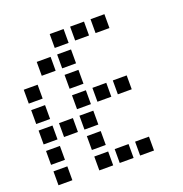

<svg xmlns="http://www.w3.org/2000/svg" viewBox="-122 -792 844 884"><g transform="rotate(-20 300.0 -350.0)"><path d="M217 -684Q216 -684 216 -684Q216 -684 216 -683V-617Q216 -616 216 -616Q216 -616 217 -616H283Q284 -616 284 -616Q284 -616 284 -617V-683Q284 -684 284 -684Q284 -684 283 -684ZM317 -684Q316 -684 316 -684Q316 -684 316 -683V-617Q316 -616 316 -616Q316 -616 317 -616H383Q384 -616 384 -616Q384 -616 384 -617V-683Q384 -684 384 -684Q384 -684 383 -684ZM417 -684Q416 -684 416 -684Q416 -684 416 -683V-617Q416 -616 416 -616Q416 -616 417 -616H483Q484 -616 484 -616Q484 -616 484 -617V-683Q484 -684 484 -684Q484 -684 483 -684ZM117 -584Q116 -584 116 -584Q116 -584 116 -583V-517Q116 -516 116 -516Q116 -516 117 -516H183Q184 -516 184 -516Q184 -516 184 -517V-583Q184 -584 184 -584Q184 -584 183 -584ZM217 -584Q216 -584 216 -584Q216 -584 216 -583V-517Q216 -516 216 -516Q216 -516 217 -516H283Q284 -516 284 -516Q284 -516 284 -517V-583Q284 -584 284 -584Q284 -584 283 -584ZM17 -484Q16 -484 16 -484Q16 -484 16 -483V-417Q16 -416 16 -416Q16 -416 17 -416H83Q84 -416 84 -416Q84 -416 84 -417V-483Q84 -484 84 -484Q84 -484 83 -484ZM217 -484Q216 -484 216 -484Q216 -484 216 -483V-417Q216 -416 216 -416Q216 -416 217 -416H283Q284 -416 284 -416Q284 -416 284 -417V-483Q284 -484 284 -484Q284 -484 283 -484ZM17 -384Q16 -384 16 -384Q16 -384 16 -383V-317Q16 -316 16 -316Q16 -316 17 -316H83Q84 -316 84 -316Q84 -316 84 -317V-383Q84 -384 84 -384Q84 -384 83 -384ZM217 -384Q216 -384 216 -384Q216 -384 216 -383V-317Q216 -316 216 -316Q216 -316 217 -316H283Q284 -316 284 -316Q284 -316 284 -317V-383Q284 -384 284 -384Q284 -384 283 -384ZM317 -384Q316 -384 316 -384Q316 -384 316 -383V-317Q316 -316 316 -316Q316 -316 317 -316H383Q384 -316 384 -316Q384 -316 384 -317V-383Q384 -384 384 -384Q384 -384 383 -384ZM417 -384Q416 -384 416 -384Q416 -384 416 -383V-317Q416 -316 416 -316Q416 -316 417 -316H483Q484 -316 484 -316Q484 -316 484 -317V-383Q484 -384 484 -384Q484 -384 483 -384ZM17 -284Q16 -284 16 -284Q16 -284 16 -283V-217Q16 -216 16 -216Q16 -216 17 -216H83Q84 -216 84 -216Q84 -216 84 -217V-283Q84 -284 84 -284Q84 -284 83 -284ZM117 -284Q116 -284 116 -284Q116 -284 116 -283V-217Q116 -216 116 -216Q116 -216 117 -216H183Q184 -216 184 -216Q184 -216 184 -217V-283Q184 -284 184 -284Q184 -284 183 -284ZM217 -284Q216 -284 216 -284Q216 -284 216 -283V-217Q216 -216 216 -216Q216 -216 217 -216H283Q284 -216 284 -216Q284 -216 284 -217V-283Q284 -284 284 -284Q284 -284 283 -284ZM17 -184Q16 -184 16 -184Q16 -184 16 -183V-117Q16 -116 16 -116Q16 -116 17 -116H83Q84 -116 84 -116Q84 -116 84 -117V-183Q84 -184 84 -184Q84 -184 83 -184ZM217 -184Q216 -184 216 -184Q216 -184 216 -183V-117Q216 -116 216 -116Q216 -116 217 -116H283Q284 -116 284 -116Q284 -116 284 -117V-183Q284 -184 284 -184Q284 -184 283 -184ZM17 -84Q16 -84 16 -84Q16 -84 16 -83V-17Q16 -16 16 -16Q16 -16 17 -16H83Q84 -16 84 -16Q84 -16 84 -17V-83Q84 -84 84 -84Q84 -84 83 -84ZM217 -84Q216 -84 216 -84Q216 -84 216 -83V-17Q216 -16 216 -16Q216 -16 217 -16H283Q284 -16 284 -16Q284 -16 284 -17V-83Q284 -84 284 -84Q284 -84 283 -84ZM317 -84Q316 -84 316 -84Q316 -84 316 -83V-17Q316 -16 316 -16Q316 -16 317 -16H383Q384 -16 384 -16Q384 -16 384 -17V-83Q384 -84 384 -84Q384 -84 383 -84ZM417 -84Q416 -84 416 -84Q416 -84 416 -83V-17Q416 -16 416 -16Q416 -16 417 -16H483Q484 -16 484 -16Q484 -16 484 -17V-83Q484 -84 484 -84Q484 -84 483 -84Z"/></g></svg>

Font: Doto Black SemiBold
Style: Regular
Weight: 600
Monospace: yes
Version: Version 1.000